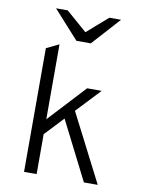

<svg xmlns="http://www.w3.org/2000/svg" viewBox="-98 -983 812 1052"><g transform="rotate(10 308.0 -456.5)"><path d="M110 0V-688L180 -722V0ZM179 -221V-304L371 -511H452ZM443 0 272 -338 321 -389 520 0ZM268 -757 127 -913H192L308 -812L424 -913H489L348 -757Z"/></g></svg>

Font: Overpass Mono Light Light
Style: Regular
Weight: 300
Monospace: yes
Version: Version 4.000